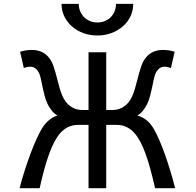

<svg xmlns="http://www.w3.org/2000/svg" viewBox="-20 -987 1026 1007"><path d="M537.1 -410.2H571.3Q583 -410.2 595.9 -413.1Q608.9 -416 621.3 -422.9Q633.8 -429.7 645.5 -440.9Q657.2 -452.1 666.5 -468.8Q679.2 -491.7 687.5 -521Q695.8 -550.3 703.4 -580.1Q710.9 -609.9 719.7 -636.5Q728.5 -663.1 742.2 -681.2Q759.3 -704.1 782.5 -714.6Q805.7 -725.1 835 -725.1Q850.6 -725.1 867.7 -722.4Q884.8 -719.7 896 -715.3L876.5 -629.9Q870.6 -632.8 860.4 -635Q850.1 -637.2 842.3 -637.2Q825.2 -637.2 812.7 -625.7Q800.3 -614.3 793.5 -595.7Q789.1 -583.5 785.4 -565.4Q781.7 -547.4 777.3 -526.4Q772.9 -505.4 767.1 -483.4Q761.2 -461.4 752 -441.9Q744.1 -425.8 732.2 -409.7Q720.2 -393.6 700.7 -380.9Q727.1 -374 749.3 -356Q771.5 -337.9 788.6 -307.6Q801.8 -284.2 816.4 -250.2Q831.1 -216.3 845.5 -175.8Q859.9 -135.3 873.5 -90.3Q887.2 -45.4 898.4 0H793.5Q780.8 -55.2 768.6 -100.1Q756.3 -145 743.4 -180.7Q730.5 -216.3 716.3 -242.9Q702.1 -269.5 686 -288.1Q668.9 -308.1 645.3 -320.1Q621.6 -332 593.3 -332H537.1V0H444.3V-332H388.2Q359.9 -332 336.2 -320.1Q312.5 -308.1 295.4 -288.1Q279.3 -269.5 265.1 -242.9Q251 -216.3 238 -180.7Q225.1 -145 212.6 -100.1Q200.2 -55.2 188 0H83Q94.2 -45.4 109.4 -92.5Q124.5 -139.6 140.6 -182.6Q156.7 -225.6 172.9 -260.7Q189 -295.9 202.6 -317.4Q216.8 -339.4 236.6 -356.4Q256.3 -373.5 280.8 -380.9Q261.2 -393.6 249.3 -409.7Q237.3 -425.8 229.5 -441.9Q220.2 -461.4 214.4 -483.4Q208.5 -505.4 204.1 -526.4Q199.7 -547.4 196 -565.4Q192.4 -583.5 188 -595.7Q181.2 -614.3 168.7 -625.7Q156.2 -637.2 139.2 -637.2Q131.3 -637.2 121.1 -635Q110.8 -632.8 105 -629.9L85.4 -715.3Q96.7 -719.7 113.8 -722.4Q130.9 -725.1 146.5 -725.1Q175.8 -725.1 199 -714.6Q222.2 -704.1 239.3 -681.2Q252.9 -663.1 261.7 -636.5Q270.5 -609.9 278.1 -580.1Q285.6 -550.3 293.9 -521Q302.2 -491.7 314.9 -468.8Q324.2 -452.1 335.9 -440.9Q347.7 -429.7 360.1 -422.9Q372.6 -416 385.5 -413.1Q398.4 -410.2 410.2 -410.2H444.3V-712.9H537.1ZM678.7 -966.8Q678.7 -931.2 664.1 -900.9Q649.4 -870.6 623.8 -848.4Q598.1 -826.2 564 -813.5Q529.8 -800.8 490.7 -800.8Q451.2 -800.8 417 -813.5Q382.8 -826.2 357.4 -848.4Q332 -870.6 317.4 -900.9Q302.7 -931.2 302.7 -966.8H393.1Q393.1 -945.3 400.9 -927.2Q408.7 -909.2 421.9 -896.2Q435.1 -883.3 452.9 -876.2Q470.7 -869.1 490.7 -869.1Q511.2 -869.1 529.1 -876.2Q546.9 -883.3 560.1 -896.2Q573.2 -909.2 580.8 -927.2Q588.4 -945.3 588.4 -966.8Z"/></svg>

Font: Andika CyrE
Style: Regular
Weight: 400
Designer: Victor Gaultney, Annie Olsen, Julie Remington, Don Collingsworth, Eric Hays, Becca Hirsbrunner
Foundry: SIL International
Version: Version 5.000